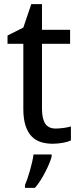

<svg xmlns="http://www.w3.org/2000/svg" viewBox="-20 -679 379 920"><path d="M247.1 -63Q255.9 -63 266.8 -64Q277.8 -64.9 288.1 -66.4Q298.3 -67.9 306.9 -69.8Q315.4 -71.8 319.8 -73.2V-5.9Q313.5 -2.9 303.7 0Q293.9 2.9 282.2 5.1Q270.5 7.3 257.8 8.5Q245.1 9.8 232.9 9.8Q202.6 9.8 176.8 2Q150.9 -5.9 132.1 -24.9Q113.3 -43.9 102.5 -76.4Q91.8 -108.9 91.8 -158.2V-469.2H16.1V-508.8L91.8 -546.9L129.9 -659.2H181.2V-536.1H315.9V-469.2H181.2V-158.2Q181.2 -110.8 196.5 -86.9Q211.9 -63 247.1 -63ZM99.6 208Q105 195.8 111.3 177.2Q117.7 158.7 123.5 138.2Q129.4 117.7 134 97.4Q138.7 77.1 140.6 61H227.5V70.8Q224.6 83 217 101.8Q209.5 120.6 198.7 141.8Q188 163.1 174.8 184.1Q161.6 205.1 147.5 221.2H99.6Z"/></svg>

Font: Droid Sans
Style: Regular
Weight: 400
Foundry: Ascender Corporation
Version: Version 1.00 build 114